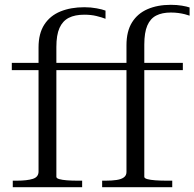

<svg xmlns="http://www.w3.org/2000/svg" viewBox="-20 -777 807 797"><path d="M29 -516H400V-486H29ZM370 -516H739V-486H370ZM505 -63V-589Q505 -647 528 -684Q551 -721 592.5 -739Q634 -757 689 -757Q714 -757 735 -753.5Q756 -750 767 -746V-712Q759 -715 747 -718Q735 -721 720.5 -723Q706 -725 689 -725Q653 -725 628.5 -712.5Q604 -700 591.5 -671Q579 -642 579 -592V-43Q579 -37 591.5 -33.5Q604 -30 625.5 -28.5Q647 -27 673 -27H695V0H404V-27H418Q445 -27 464.5 -30Q484 -33 494.5 -41Q505 -49 505 -63ZM214 -43Q214 -37 226 -33.5Q238 -30 258 -28.5Q278 -27 303 -27H321V0H33V-27H49Q92 -27 116 -34.5Q140 -42 140 -65V-580Q140 -638 164 -675Q188 -712 231 -729.5Q274 -747 330 -747Q357 -747 381 -742.5Q405 -738 418 -733V-699Q403 -705 380.5 -710.5Q358 -716 330 -716Q291 -716 265.5 -703Q240 -690 227 -661Q214 -632 214 -582Z"/></svg>

Font: Roboto Serif 120pt Expanded Light
Style: Regular
Weight: 300
Width: 7
Designer: Greg Gazdowicz
Foundry: Commercial Type
Version: Version 1.008